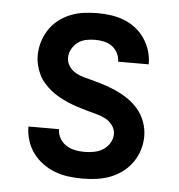

<svg xmlns="http://www.w3.org/2000/svg" viewBox="-45 -580 589 631"><g transform="rotate(5 250.0 -265.0)"><path d="M248 8Q225 8 202.5 5Q180 2 158.5 -6Q137 -14 118 -28Q99 -42 85.5 -60.5Q72 -79 65 -101.5Q58 -124 58 -147H159Q159 -131 167 -117Q175 -103 188.5 -94.5Q202 -86 217.5 -83Q233 -80 248 -80Q264 -80 280 -83Q296 -86 309.5 -94.5Q323 -103 331.5 -117Q340 -131 340 -147Q340 -163 329.5 -176.5Q319 -190 304.5 -197Q290 -204 274 -208Q258 -212 242.5 -216.5Q227 -221 211.5 -226Q196 -231 181 -237.5Q166 -244 151.5 -252Q137 -260 124.5 -270Q112 -280 101 -292.5Q90 -305 83 -319.5Q76 -334 72 -350Q68 -366 68 -383Q68 -405 74.5 -427Q81 -449 93.5 -468Q106 -487 124 -501Q142 -515 163 -523.5Q184 -532 206.5 -535Q229 -538 252 -538Q274 -538 296 -535Q318 -532 339 -524Q360 -516 378 -502Q396 -488 408.5 -469.5Q421 -451 427.5 -429.5Q434 -408 434 -385H333Q333 -400 326 -413.5Q319 -427 307 -435.5Q295 -444 280.5 -447Q266 -450 252 -450Q237 -450 222 -447Q207 -444 195 -435Q183 -426 175.5 -412.5Q168 -399 168 -384Q168 -371 174 -360Q180 -349 189.5 -341.5Q199 -334 210.5 -329.5Q222 -325 234 -322H235Q258 -316 281.5 -309Q305 -302 327.5 -292.5Q350 -283 370.5 -269.5Q391 -256 407 -237.5Q423 -219 431.5 -195.5Q440 -172 440 -148Q440 -125 433 -102.5Q426 -80 412.5 -61Q399 -42 380 -28Q361 -14 339.5 -6Q318 2 295 5Q272 8 248 8Z"/></g></svg>

Font: iosevka_custom_sans_ss08 SmBd
Style: Regular
Weight: 600
Designer: Belleve Invis
Foundry: Belleve Invis
Version: Version 10.3.0; ttfautohint (v1.8.3)